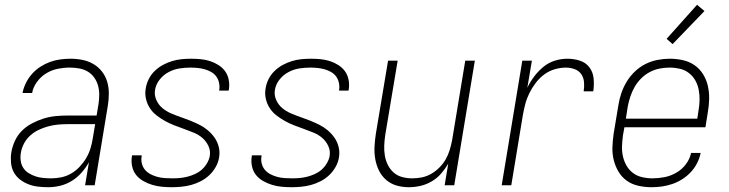

<svg xmlns="http://www.w3.org/2000/svg" viewBox="-20 -773 3040 801"><path d="M181 8Q159 8 138 5.5Q117 3 98 -4.5Q79 -12 63 -24.5Q47 -37 37.5 -54.5Q28 -72 26 -93.5Q24 -115 27 -136Q31 -161 42 -185Q53 -209 71.5 -227.5Q90 -246 114 -258.5Q138 -271 162 -278.5Q186 -286 211 -288.5Q236 -291 260 -291H383L391 -339Q394 -359 394 -378.5Q394 -398 389 -416Q384 -434 373 -449.5Q362 -465 346 -474.5Q330 -484 310.5 -487.5Q291 -491 271 -491Q246 -491 221 -486Q196 -481 173.5 -467.5Q151 -454 134.5 -431.5Q118 -409 114 -385H74Q78 -406 88 -426.5Q98 -447 113.5 -464.5Q129 -482 148.5 -494.5Q168 -507 188.5 -514.5Q209 -522 231 -525Q253 -528 274 -528Q300 -528 324.5 -523Q349 -518 369.5 -506Q390 -494 405 -475Q420 -456 427 -432.5Q434 -409 434 -383.5Q434 -358 430 -333L375 0H335L351 -96Q338 -73 320 -52.5Q302 -32 279 -18Q256 -4 231 2Q206 8 181 8ZM194 -29Q215 -29 236.5 -33.5Q258 -38 277.5 -49.5Q297 -61 312.5 -77.5Q328 -94 339.5 -113.5Q351 -133 357.5 -154Q364 -175 367 -196L377 -255H260Q240 -255 220 -253Q200 -251 180 -245.5Q160 -240 141 -231Q122 -222 106 -207.5Q90 -193 80 -174Q70 -155 67 -135Q64 -118 66.5 -101.5Q69 -85 77.5 -72Q86 -59 100 -50.5Q114 -42 129 -37Q144 -32 161 -30.5Q178 -29 194 -29Z M696 8Q675 8 654.5 6Q634 4 614.5 -2Q595 -8 577.5 -18Q560 -28 548 -43Q536 -58 531.5 -78Q527 -98 530 -119L531 -125H571V-121Q568 -105 572 -90Q576 -75 585.5 -64Q595 -53 608.5 -46Q622 -39 637 -35Q652 -31 668 -30Q684 -29 700 -29Q716 -29 731.5 -30.5Q747 -32 762.5 -36Q778 -40 793.5 -47Q809 -54 821.5 -65Q834 -76 843 -91Q852 -106 855 -121Q859 -144 849.5 -164Q840 -184 824.5 -197.5Q809 -211 788.5 -219.5Q768 -228 748 -235Q728 -242 707.5 -250Q687 -258 669 -268Q651 -278 634 -291Q617 -304 605.5 -321.5Q594 -339 589 -360.5Q584 -382 588 -404Q591 -424 600.5 -443Q610 -462 625.5 -477Q641 -492 659.5 -502Q678 -512 697.5 -518Q717 -524 737 -526Q757 -528 777 -528Q798 -528 818 -526Q838 -524 856.5 -518Q875 -512 891.5 -501.5Q908 -491 919 -476Q930 -461 934 -441Q938 -421 935 -401L934 -395H894L895 -399Q897 -414 893.5 -429Q890 -444 881.5 -455Q873 -466 860.5 -473Q848 -480 834 -484Q820 -488 804.5 -489.5Q789 -491 774 -491Q752 -491 729 -487.5Q706 -484 684 -472.5Q662 -461 646.5 -441.5Q631 -422 627 -399Q623 -377 632 -356.5Q641 -336 657 -322.5Q673 -309 692.5 -300.5Q712 -292 732.5 -285Q753 -278 773 -270Q793 -262 812 -252.5Q831 -243 847 -229.5Q863 -216 875 -199Q887 -182 892.5 -160.5Q898 -139 894 -116Q891 -96 880 -76.5Q869 -57 853 -42Q837 -27 817.5 -17Q798 -7 778 -1.5Q758 4 737 6Q716 8 696 8Z M1196 8Q1175 8 1154.5 6Q1134 4 1114.5 -2Q1095 -8 1077.5 -18Q1060 -28 1048 -43Q1036 -58 1031.5 -78Q1027 -98 1030 -119L1031 -125H1071V-121Q1068 -105 1072 -90Q1076 -75 1085.5 -64Q1095 -53 1108.5 -46Q1122 -39 1137 -35Q1152 -31 1168 -30Q1184 -29 1200 -29Q1216 -29 1231.5 -30.5Q1247 -32 1262.5 -36Q1278 -40 1293.5 -47Q1309 -54 1321.5 -65Q1334 -76 1343 -91Q1352 -106 1355 -121Q1359 -144 1349.5 -164Q1340 -184 1324.5 -197.5Q1309 -211 1288.5 -219.5Q1268 -228 1248 -235Q1228 -242 1207.5 -250Q1187 -258 1169 -268Q1151 -278 1134 -291Q1117 -304 1105.5 -321.5Q1094 -339 1089 -360.5Q1084 -382 1088 -404Q1091 -424 1100.5 -443Q1110 -462 1125.5 -477Q1141 -492 1159.5 -502Q1178 -512 1197.5 -518Q1217 -524 1237 -526Q1257 -528 1277 -528Q1298 -528 1318 -526Q1338 -524 1356.5 -518Q1375 -512 1391.5 -501.5Q1408 -491 1419 -476Q1430 -461 1434 -441Q1438 -421 1435 -401L1434 -395H1394L1395 -399Q1397 -414 1393.5 -429Q1390 -444 1381.5 -455Q1373 -466 1360.5 -473Q1348 -480 1334 -484Q1320 -488 1304.5 -489.5Q1289 -491 1274 -491Q1252 -491 1229 -487.5Q1206 -484 1184 -472.5Q1162 -461 1146.5 -441.5Q1131 -422 1127 -399Q1123 -377 1132 -356.5Q1141 -336 1157 -322.5Q1173 -309 1192.5 -300.5Q1212 -292 1232.5 -285Q1253 -278 1273 -270Q1293 -262 1312 -252.5Q1331 -243 1347 -229.5Q1363 -216 1375 -199Q1387 -182 1392.5 -160.5Q1398 -139 1394 -116Q1391 -96 1380 -76.5Q1369 -57 1353 -42Q1337 -27 1317.5 -17Q1298 -7 1278 -1.5Q1258 4 1237 6Q1216 8 1196 8Z M1686 8Q1659 8 1634.5 1Q1610 -6 1591 -22.5Q1572 -39 1561 -61.5Q1550 -84 1545.5 -109.5Q1541 -135 1542.5 -162Q1544 -189 1548 -215L1599 -520H1639L1587 -209Q1584 -188 1583 -166.5Q1582 -145 1585.5 -124Q1589 -103 1598 -85Q1607 -67 1622 -53.5Q1637 -40 1657.5 -34.5Q1678 -29 1700 -29Q1720 -29 1740 -33Q1760 -37 1778.5 -47.5Q1797 -58 1813 -74Q1829 -90 1839.5 -108.5Q1850 -127 1856 -147Q1862 -167 1866 -187L1921 -520H1961L1875 0H1835L1850 -90Q1837 -68 1820 -48.5Q1803 -29 1780.5 -16Q1758 -3 1734 2.5Q1710 8 1686 8Z M2073 0 2159 -520H2199L2180 -407Q2192 -432 2209 -454.5Q2226 -477 2247.5 -494.5Q2269 -512 2295 -520Q2321 -528 2347 -528Q2374 -528 2399 -520Q2424 -512 2439 -492Q2454 -472 2456.5 -445.5Q2459 -419 2455 -392H2415Q2418 -411 2416.5 -430Q2415 -449 2405 -463.5Q2395 -478 2377.5 -484.5Q2360 -491 2341 -491Q2318 -491 2294 -484Q2270 -477 2250 -462Q2230 -447 2214.5 -426.5Q2199 -406 2188 -383.5Q2177 -361 2171 -337.5Q2165 -314 2161 -291L2113 0Z M2698 8Q2670 8 2643 2Q2616 -4 2595 -19Q2574 -34 2560.5 -56.5Q2547 -79 2540.5 -105Q2534 -131 2535 -159Q2536 -187 2540 -215L2560 -335Q2564 -361 2572.5 -385.5Q2581 -410 2595 -433Q2609 -456 2629 -475Q2649 -494 2673 -506Q2697 -518 2723 -523Q2749 -528 2774 -528Q2802 -528 2829 -522Q2856 -516 2877.5 -501Q2899 -486 2913 -463.5Q2927 -441 2933 -415Q2939 -389 2938.5 -361Q2938 -333 2933 -305L2923 -242H2585L2579 -209Q2576 -187 2575 -165Q2574 -143 2578.5 -122Q2583 -101 2593.5 -82.5Q2604 -64 2620.5 -51.5Q2637 -39 2658.5 -34Q2680 -29 2702 -29Q2727 -29 2752.5 -34Q2778 -39 2801.5 -52.5Q2825 -66 2841.5 -88Q2858 -110 2863 -135H2903Q2899 -114 2888.5 -93Q2878 -72 2862 -55Q2846 -38 2826.5 -25.5Q2807 -13 2785 -5.5Q2763 2 2741.5 5Q2720 8 2698 8ZM2591 -278H2889L2894 -311Q2898 -333 2898.5 -355Q2899 -377 2895 -398Q2891 -419 2881 -437Q2871 -455 2854.5 -468Q2838 -481 2817 -486Q2796 -491 2774 -491Q2753 -491 2732 -487Q2711 -483 2691 -472.5Q2671 -462 2655 -446Q2639 -430 2628 -411Q2617 -392 2610 -371Q2603 -350 2599 -329ZM2786 -589 2761 -611 2888 -753 2919 -727Z"/></svg>

Font: Iosevka Extralight Oblique
Style: Regular
Weight: 200
Italic angle: -9°
Monospace: yes
Designer: Belleve Invis
Foundry: Belleve Invis
Version: Version 32.5.0; ttfautohint (v1.8.4)